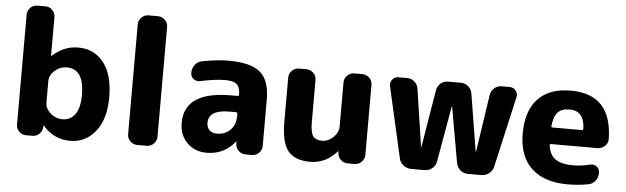

<svg xmlns="http://www.w3.org/2000/svg" viewBox="-48 -923 3609 1107"><g transform="rotate(5 1756.5 -370.0)"><path d="M229 -322V-198Q229 -164 259 -137Q289 -110 329 -110Q375 -110 402 -147Q429 -184 429 -260Q429 -410 329 -410Q289 -410 259 -383Q229 -356 229 -322ZM127 0Q104 0 87.5 -17Q71 -34 71 -57V-693Q71 -716 87.5 -733Q104 -750 127 -750H176Q199 -750 215.5 -733Q232 -716 232 -693V-469Q232 -468 233 -468Q234 -468 235 -469Q302 -530 384 -530Q477 -530 532 -460Q587 -390 587 -260Q587 -133 530 -61.5Q473 10 384 10Q289 10 226 -64L224 -66Q223 -66 223 -65V-57Q222 -33 205.5 -16.5Q189 0 165 0Z M771 0Q748 0 731 -17Q714 -34 714 -57V-693Q714 -716 731 -733Q748 -750 771 -750H827Q850 -750 867 -733Q884 -716 884 -693V-57Q884 -34 867 -17Q850 0 827 0Z M1286 -238Q1164 -238 1164 -163Q1164 -136 1180 -120.5Q1196 -105 1223 -105Q1271 -105 1301 -135.5Q1331 -166 1331 -217V-229Q1331 -238 1322 -238ZM1174 10Q1105 10 1060.5 -34.5Q1016 -79 1016 -150Q1016 -332 1286 -332H1322Q1331 -332 1331 -340V-345Q1331 -383 1311.5 -400Q1292 -417 1246 -417Q1185 -417 1100 -398Q1079 -394 1062.5 -407Q1046 -420 1046 -441V-443Q1046 -468 1061.5 -488.5Q1077 -509 1101 -513Q1189 -530 1253 -530Q1384 -530 1438.5 -483Q1493 -436 1493 -327V-57Q1493 -34 1476 -17Q1459 0 1436 0H1399Q1375 0 1358 -16.5Q1341 -33 1340 -57V-68Q1340 -69 1339 -69Q1337 -69 1337 -68Q1274 10 1174 10Z M1772 10Q1684 10 1644.5 -39Q1605 -88 1605 -207V-463Q1605 -486 1622 -503Q1639 -520 1662 -520H1706Q1729 -520 1746 -503Q1763 -486 1763 -463V-218Q1763 -160 1778.5 -138.5Q1794 -117 1832 -117Q1867 -117 1896 -145.5Q1925 -174 1925 -207V-463Q1925 -486 1942 -503Q1959 -520 1982 -520H2030Q2053 -520 2070 -503Q2087 -486 2087 -463V-57Q2087 -34 2070 -17Q2053 0 2030 0H1989Q1965 0 1948.5 -16.5Q1932 -33 1931 -57V-65Q1931 -66 1930 -66L1928 -64Q1863 10 1772 10Z M2287 -55 2194 -465Q2190 -486 2203 -503Q2216 -520 2238 -520H2288Q2313 -520 2331 -504Q2349 -488 2353 -464L2403 -131Q2403 -130 2404 -130Q2405 -130 2405 -131L2460 -464Q2464 -488 2482 -504Q2500 -520 2525 -520H2599Q2624 -520 2642.5 -504Q2661 -488 2665 -464L2719 -131Q2719 -130 2720 -130Q2721 -130 2721 -131L2771 -464Q2775 -488 2793 -504Q2811 -520 2836 -520H2882Q2904 -520 2917.5 -503Q2931 -486 2926 -465L2833 -55Q2828 -31 2808 -15.5Q2788 0 2763 0H2685Q2660 0 2641.5 -16Q2623 -32 2618 -56L2561 -379Q2561 -380 2560 -380Q2559 -380 2559 -379L2502 -56Q2498 -32 2479 -16Q2460 0 2435 0H2357Q2332 0 2312 -15.5Q2292 -31 2287 -55Z M3238 -421Q3193 -421 3170 -397.5Q3147 -374 3141 -317Q3141 -309 3148 -309H3317Q3326 -309 3326 -318Q3322 -421 3238 -421ZM3263 10Q3127 10 3053.5 -59Q2980 -128 2980 -260Q2980 -391 3045.5 -460.5Q3111 -530 3235 -530Q3473 -530 3477 -270Q3477 -246 3458.5 -229.5Q3440 -213 3416 -213H3149Q3139 -213 3141 -204Q3149 -149 3183.5 -125.5Q3218 -102 3287 -102Q3332 -102 3384 -115Q3405 -120 3421.5 -107Q3438 -94 3438 -73V-71Q3438 -46 3422.5 -25.5Q3407 -5 3383 -1Q3325 10 3263 10Z"/></g></svg>

Font: Rounded Mplus 1c ExtraBold
Style: Regular
Weight: 800
Version: Version 1.059.20150529